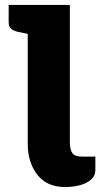

<svg xmlns="http://www.w3.org/2000/svg" viewBox="-20 -749 421 775"><path d="M243 6Q169 6 130.5 -44Q92 -94 92 -167V-729H262V-176Q262 -145 272 -131Q282 -117 310 -117H365V-64Q365 -39 347 -23.5Q329 -8 301 -1Q273 6 243 6ZM112 -729 98 -611 54 -620Q36 -624 25.5 -632.5Q15 -641 15 -658V-729Z"/></svg>

Font: Aleo Black
Style: Regular
Weight: 900
Designer: Alessio Laiso
Foundry: Alessio Laiso
Version: Version 2.001;gftools[0.9.29]